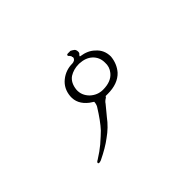

<svg xmlns="http://www.w3.org/2000/svg" viewBox="-62 -435 429 429"><g transform="rotate(-45 152.0 -221.0)"><path d="M178 -332H183Q187 -330 191 -327Q194 -324 194 -318Q194 -316 193 -314L190 -311Q188 -308 190 -308Q211 -305 223 -293Q238 -280 238 -259Q236 -238 223 -223Q206 -205 174 -205H167Q167 -204 165 -202Q158 -198 155 -193L141 -176L136 -170Q122 -151 102 -137Q85 -124 58 -111Q50 -108 49 -111Q48 -114 54 -117Q70 -127 82 -137Q98 -151 105 -158Q119 -173 137 -202Q140 -208 140 -214L131 -220Q109 -237 111 -261Q113 -283 129 -296Q145 -309 166 -309Q169 -309 173 -311Q177 -314 177 -318L176 -320Q176 -321 176 -322Q174 -325 173 -326Q171 -327 171 -329Q171 -332 175 -332ZM175 -298Q159 -298 146 -290Q133 -281 131 -261Q130 -244 143 -231Q156 -219 173 -219Q199 -219 211 -234Q220 -245 219 -259Q219 -276 207 -287Q196 -297 177 -298Z"/></g></svg>

Font: Kimchi
Style: Regular
Weight: 400
Version: Version 1.1